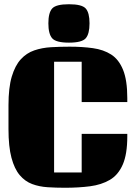

<svg xmlns="http://www.w3.org/2000/svg" viewBox="-20 -870 630 905"><path d="M365 -57V-239H580V-227Q580 -143 558.5 -94Q537 -45 497.5 -22Q458 1 404.5 8Q351 15 286 15Q244 15 204.5 12.5Q165 10 131.5 -2.5Q98 -15 73 -44.5Q48 -74 34 -126.5Q20 -179 20 -262V-374Q20 -457 35.5 -509Q51 -561 78 -590.5Q105 -620 141.5 -632.5Q178 -645 220.5 -647.5Q263 -650 308 -650Q368 -650 418 -643Q468 -636 504 -613Q540 -590 560 -541Q580 -492 580 -408V-389H365V-579H235V-57ZM305 -850Q366 -850 384 -830Q402 -810 402 -760Q402 -710 384 -689.5Q366 -669 305 -669Q244 -669 226 -689.5Q208 -710 208 -760Q208 -810 226 -830Q244 -850 305 -850Z"/></svg>

Font: Unlock
Style: Regular
Weight: 400
Designer: Eduardo Rodriguez Tunni
Foundry: Eduardo Rodriguez Tunni
Version: Version 1.003; ttfautohint (v1.8.4.7-5d5b);gftools[0.9.23]